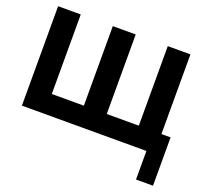

<svg xmlns="http://www.w3.org/2000/svg" viewBox="-168 -1042 1645 1497"><g transform="rotate(20 654.5 -294.0)"><path d="M522 -165V-825H712V-165H978V-825H1166V-164H1242V237H1101V0H68V-825H256V-165Z"/></g></svg>

Font: Hussar
Style: BoldWeb
Weight: 700
Foundry: Cannot Into Space Fonts
Version: Version 2.00